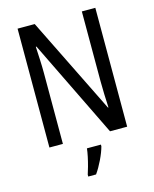

<svg xmlns="http://www.w3.org/2000/svg" viewBox="-135 -804 896 1114"><g transform="rotate(-15 313.0 -246.5)"><path d="M547 0H444L159 -585H155Q157 -546 159 -505Q161 -464 161 -426V0H80V-714H183L468 -136H471Q469 -174 467.5 -216.5Q466 -259 466 -294V-714H547ZM373 71Q364 105 343.5 147.5Q323 190 301 221H254V210Q260 192 267.5 165Q275 138 281 109.5Q287 81 289 61H373Z"/></g></svg>

Font: Noto Sans Devanagari Condensed
Style: Regular
Weight: 400
Width: 3
Designer: Jelle Bosma - Monotype Design Team
Foundry: Monotype Imaging Inc.
Version: Version 2.004; ttfautohint (v1.8.4.7-5d5b)